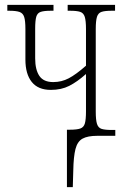

<svg xmlns="http://www.w3.org/2000/svg" viewBox="-20 -556 511 786"><path d="M254 210V-25H266Q295 -25 309 -30Q323 -35 327.5 -51Q332 -67 332 -100V-253Q296 -221 263.5 -204.5Q231 -188 188 -188Q136 -188 110 -220.5Q84 -253 84 -312V-437Q84 -471 79 -486.5Q74 -502 60 -507Q46 -512 18 -512H10V-536H199V-512H188Q161 -512 147 -507.5Q133 -503 128.5 -487.5Q124 -472 124 -438V-317Q124 -271 141 -245.5Q158 -220 198 -220Q232 -220 261.5 -235.5Q291 -251 332 -287V-437Q332 -471 327 -487Q322 -503 308 -507.5Q294 -512 267 -512H257V-536H451V-512H437Q410 -512 396 -507.5Q382 -503 377 -487Q372 -471 372 -437V-99Q372 -65 377 -49Q382 -33 395.5 -28.5Q409 -24 437 -24H452V0H378Q339 0 318 11.5Q297 23 289 54Q281 85 280 142L278 210Z"/></svg>

Font: Noto Serif ExtraCondensed ExtraLight
Style: Regular
Weight: 200
Width: 2
Designer: Monotype Design Team
Foundry: Monotype Imaging Inc.
Version: Version 2.015